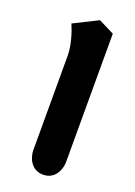

<svg xmlns="http://www.w3.org/2000/svg" viewBox="-123 -665 504 716"><g transform="rotate(20 129.0 -307.0)"><path d="M143 0C193 0 208 -48 208 -73V-583L146 -614L50 -566C62 -539 78 -489 78 -449V-73C78 -48 93 0 143 0Z"/></g></svg>

Font: Mesarto
Style: Regular
Weight: 700
Designer: Mohamed Gaber
Foundry: Kief Type Foundry
Version: Version 2.020